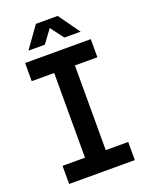

<svg xmlns="http://www.w3.org/2000/svg" viewBox="-162 -962 807 1044"><g transform="rotate(-20 242.0 -440.0)"><path d="M52 0V-105H182V-595H52V-700H432V-595H302V-105H432V0ZM92 -757 180 -880H306L394 -757H300L243 -833L187 -757Z"/></g></svg>

Font: MuseoModerno Medium
Style: Regular
Weight: 500
Designer: Pablo Cosgaya, Héctor Gatti, Marcela Romero, and the Authors of The MuseoModerno Project.
Foundry: Omnibus-Type Team
Version: Version 1.001